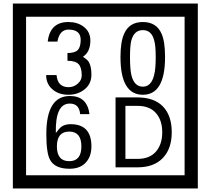

<svg xmlns="http://www.w3.org/2000/svg" viewBox="-20 -980 1195 1090"><path d="M1103 90H53V-960H1103ZM1028 15V-885H128V15ZM499 -556Q499 -504 460.5 -473Q422 -442 369 -442Q314 -442 280 -471Q242 -502 242 -554H301Q307 -485 370 -485Q398 -485 421 -504.5Q444 -524 444 -552Q444 -597 426 -616Q408 -635 363 -635V-679Q405 -679 421.5 -696Q438 -713 438 -754Q438 -812 369 -812Q318 -812 306 -744H251Q264 -855 368 -855Q419 -855 454 -829Q493 -800 493 -750Q493 -685 451 -658Q475 -642 483 -630Q499 -605 499 -556ZM917 -656Q917 -442 791 -442Q664 -442 664 -656Q664 -744 685 -789Q714 -855 791 -855Q868 -855 897 -789Q917 -745 917 -656ZM864 -656Q864 -723 855 -752Q840 -809 791 -809Q742 -809 726 -752Q718 -723 718 -656Q718 -587 726 -553Q742 -488 791 -488Q839 -488 855 -554Q864 -587 864 -656ZM499 -149Q499 -91 466.5 -56.5Q434 -22 375 -22Q291 -22 264 -73Q243 -111 243 -219Q243 -435 377 -435Q475 -435 488 -332H435Q430 -392 376 -392Q293 -392 297 -225Q318 -253 328 -260Q348 -275 381 -275Q499 -275 499 -149ZM442 -149Q442 -233 373 -233Q303 -233 303 -149Q303 -65 373 -65Q442 -65 442 -149ZM955 -229Q955 -136 904.5 -83Q854 -30 760 -30H636V-427H760Q855 -427 905 -375.5Q955 -324 955 -229ZM901 -229Q901 -298 865 -338.5Q829 -379 761 -379H692V-78H761Q829 -78 865 -119Q901 -160 901 -229Z"/></svg>

Font: Unicode BMP Fallback SIL
Style: Regular
Weight: 400
Foundry: NRSI, SIL International
Version: Version 5.1 Based on Unicode 5.1